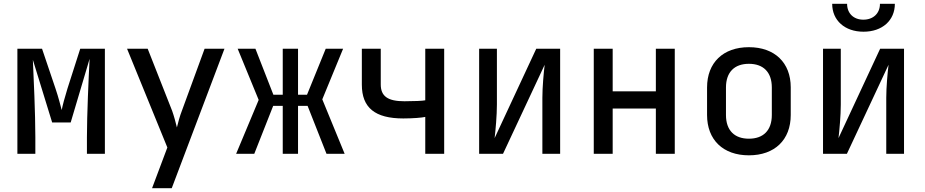

<svg xmlns="http://www.w3.org/2000/svg" viewBox="-20 -805 4840 1005"><path d="M165 0V-87C165 -213 156 -403 152 -492L253 -164H350L449 -497C444 -400 435 -202 435 -87V0H529V-550H400L333 -341C319 -296 307 -251 303 -229C297 -251 286 -296 271 -340L200 -550H71V0Z M879 180 1155 -550H1051L932 -225C922 -200 911 -160 906 -138C901 -160 890 -200 881 -225L753 -550H645L856 -33L776 180Z M1311 0 1410 -251H1460V0H1540V-251H1590L1689 0H1784L1667 -285L1776 -550H1685L1587 -309H1540V-550H1460V-309H1411L1317 -550H1224L1334 -282L1216 0Z M2305 0V-550H2206V-280C2193 -277 2147 -275 2097 -275C2010 -275 1973 -301 1973 -363V-550H1874V-362C1874 -241 1943 -185 2091 -185C2141 -185 2189 -189 2206 -193V0Z M2613 0 2831 -466C2826 -425 2819 -349 2819 -293V0H2912V-550H2787L2569 -82C2574 -124 2581 -201 2581 -258V-550H2488V0Z M3187 0V-237H3413V0H3512V-550H3413V-327H3187V-550H3088V0Z M3900 8C4035 8 4119 -73 4119 -203V-348C4119 -477 4035 -558 3900 -558C3765 -558 3681 -477 3681 -347V-203C3681 -73 3765 8 3900 8ZM3900 -79C3825 -79 3780 -122 3780 -203V-347C3780 -428 3825 -471 3900 -471C3975 -471 4020 -428 4020 -347V-203C4020 -122 3975 -79 3900 -79Z M4500 -639C4598 -639 4664 -698 4664 -785H4586C4586 -735 4551 -702 4499 -702C4448 -702 4414 -735 4414 -785H4336C4336 -698 4402 -639 4500 -639ZM4413 0 4631 -466C4626 -425 4619 -349 4619 -293V0H4712V-550H4587L4369 -82C4374 -124 4381 -201 4381 -258V-550H4288V0Z"/></svg>

Font: Tekne LDO Medium
Style: Regular
Weight: 500
Monospace: yes
Designer: Alessio Laiso, Mario Rullo, Paolo Rosset
Foundry: Alessio Laiso
Version: Version 1.000;hotconv 1.0.109;makeotfexe 2.5.65596